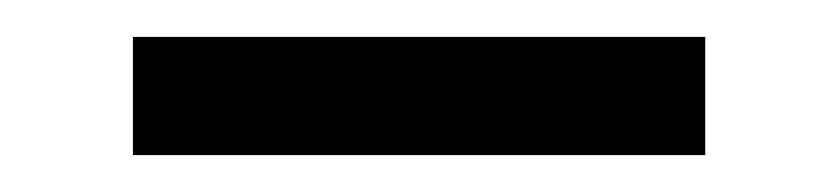

<svg xmlns="http://www.w3.org/2000/svg" viewBox="-20 -331 455 104"><path d="M52 -247V-311H362V-247Z"/></svg>

Font: SUSE Thin Light
Style: Regular
Weight: 300
Version: Version 1.000